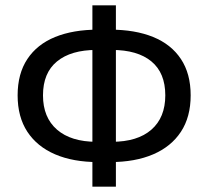

<svg xmlns="http://www.w3.org/2000/svg" viewBox="-20 -687 780 719"><path d="M348 -80Q254 -80 186.5 -109Q119 -138 82.5 -193.5Q46 -249 46 -330Q46 -411 82.5 -466Q119 -521 186.5 -548.5Q254 -576 348 -576H392Q486 -576 553.5 -548.5Q621 -521 657.5 -466Q694 -411 694 -330Q694 -249 657.5 -193.5Q621 -138 553.5 -109Q486 -80 392 -80ZM341 -156H399Q495 -156 547 -201.5Q599 -247 599 -330Q599 -414 547 -457Q495 -500 399 -500H341Q246 -500 193.5 -457Q141 -414 141 -330Q141 -247 193.5 -201.5Q246 -156 341 -156ZM326 12V-667H414V12Z"/></svg>

Font: Source Sans 3 Medium
Style: Regular
Weight: 500
Designer: Paul D. Hunt
Foundry: Adobe
Version: Version 3.052;hotconv 1.1.0;makeotfexe 2.6.0